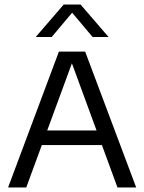

<svg xmlns="http://www.w3.org/2000/svg" viewBox="-20 -821 632 841"><path d="M15.5 0 238 -595H353L576.5 0H494.5L289 -560H301L95 0ZM137.5 -185.5 156 -249.5H435L453 -185.5ZM136.5 -659 259 -801H333L455.5 -659H385.5L287.5 -775.5H304.5L206.5 -659Z"/></svg>

Font: Encode Sans SC Condensed Thin
Style: Regular
Weight: 400
Version: Version 3.002